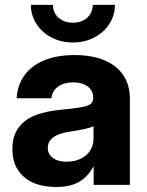

<svg xmlns="http://www.w3.org/2000/svg" viewBox="-20 -750 597 779"><path d="M30.3 -144.9Q30.3 -200.1 56.6 -233.9Q83 -267.8 126.6 -283.7Q170.2 -299.6 231.2 -305.3Q255.4 -307.6 272.5 -309.5Q306.3 -313.5 323.9 -317.9Q341.5 -322.4 349.9 -330.2Q358.2 -338 358.2 -351.8V-354.9Q358.2 -372.9 348.3 -386.6Q338.5 -400.3 320.2 -408.1Q302 -415.8 277.3 -415.8Q251.9 -415.8 232.4 -407.8Q212.9 -399.8 201.5 -385.2Q190.1 -370.6 188.5 -351.4H47.5Q50.9 -405.3 79.4 -444.7Q108 -484.1 159.4 -505.3Q210.8 -526.6 282 -526.6Q353.3 -526.6 403.8 -505.3Q454.3 -484.1 480.7 -444.3Q507 -404.5 507 -349V0H360V-72.7H358Q336 -32.1 300 -11.7Q264.1 8.7 207.6 8.7Q155.1 8.7 115.1 -8.5Q75.2 -25.8 52.7 -60.4Q30.3 -94.9 30.3 -144.9ZM359.4 -187.7V-238.1Q347.3 -231.7 322.6 -226.5Q297.9 -221.3 259 -215.2Q233.7 -211.2 214.8 -203.2Q195.9 -195.1 184.9 -182Q173.8 -168.8 173.8 -150Q173.8 -132.8 183.3 -120.2Q192.7 -107.5 210 -100.7Q227.3 -93.9 250.4 -93.9Q282.6 -93.9 307.5 -106Q332.3 -118 345.8 -139.2Q359.4 -160.4 359.4 -187.7ZM105.3 -730.2H194.7Q194.7 -709.1 205.1 -692.6Q215.4 -676.2 233.8 -667Q252.1 -657.8 275.8 -657.8Q299.1 -657.8 317.5 -667Q335.8 -676.2 346 -692.6Q356.3 -709.1 356.3 -730.2H446.3Q446.3 -688.2 423.8 -653.2Q401.3 -618.2 362.4 -597.9Q323.4 -577.6 275.8 -577.6Q228.1 -577.6 189.2 -597.9Q150.3 -618.2 127.8 -653.2Q105.3 -688.2 105.3 -730.2Z"/></svg>

Font: Intratopia Thin
Style: Regular
Weight: 100
Designer: Rasmus Andersson
Foundry: rsms
Version: Version 3.000;Glyphs 3.2.3 (3260)